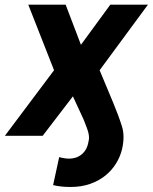

<svg xmlns="http://www.w3.org/2000/svg" viewBox="-41 -565 635 799"><path d="M-20.6 0 183.9 -272.7 76.7 -545.5H232.2L295.8 -378.6L418 -545.5H574.6L373.6 -272.7L430.8 -135.7Q440.7 -111.9 449.6 -88.1Q458.5 -64.3 466.3 -39.8Q479.4 1.1 467 55.4Q459.5 87 441.9 115.4Q424.4 143.8 397.4 165.7Q370.4 187.5 334 200.3Q297.6 213.1 252.5 213.1Q211.6 213.1 180 205.3L205.3 88.8Q213.1 91.3 225.1 93.2Q237.2 95.2 246.1 95.2Q261 95.2 274.3 90.9Q287.6 86.6 298.5 77.8Q309.3 68.9 316.8 55.8Q324.2 42.6 327.1 24.9Q332 8.2 326.7 -12.8Q324.2 -22.7 319.2 -36.2Q314.3 -49.7 307.2 -67.1L262.4 -164.1L136.7 0Z"/></svg>

Font: Inter P
Style: Bold Italic
Weight: 700
Italic angle: 9.39999°
Designer: Rasmus Andersson
Foundry: rsms
Version: Version 3.018;git-588b23468